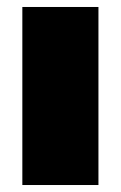

<svg xmlns="http://www.w3.org/2000/svg" viewBox="-20 -530 346 550"><path d="M44 0V-510H262V0Z"/></svg>

Font: Saira Black
Style: Regular
Weight: 900
Designer: Hector Gatti with collaboration of the Omnibus-Type team
Foundry: Omnibus-Type
Version: Version 1.100; ttfautohint (v1.8.3)